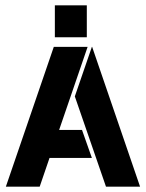

<svg xmlns="http://www.w3.org/2000/svg" viewBox="-20 -701 547 721"><path d="M186 -561V-681H306V-561ZM325 -525H326L506 0H378L261 -339ZM166 -108 129 0H2L182 -525H309L202 -213H288L325 -108Z"/></svg>

Font: BroshK
Style: Medium
Weight: 500
Designer: gluk
Foundry: gluk
Version: Version 0.60